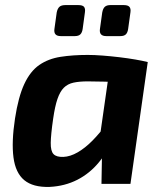

<svg xmlns="http://www.w3.org/2000/svg" viewBox="-20 -723 636 755"><path d="M325 -507Q351 -507 383.5 -504.5Q416 -502 449.5 -498Q483 -494 512 -489Q541 -484 561 -479L461 -400Q421 -401 387.5 -402Q354 -403 325 -403Q292 -403 269 -398Q246 -393 231 -378Q216 -363 206 -334Q196 -305 189 -256Q180 -194 179.5 -161.5Q179 -129 190.5 -117Q202 -105 229 -106Q256 -107 285.5 -124Q315 -141 344 -170.5Q373 -200 400 -237L426 -189Q406 -130 369.5 -85.5Q333 -41 284 -16Q235 9 175 12Q110 14 75.5 -14.5Q41 -43 33 -104Q25 -165 39 -257Q52 -342 75.5 -392.5Q99 -443 134.5 -467.5Q170 -492 218 -499.5Q266 -507 325 -507ZM416 -488 561 -479 493 0H379L381 -112L364 -124ZM288 -703Q305 -703 310.5 -696Q316 -689 314 -675L305 -609Q303 -595 296 -588Q289 -581 274 -581H219Q190 -581 194 -609L203 -674Q206 -689 213.5 -696Q221 -703 237 -703ZM467 -703Q483 -703 489 -696Q495 -689 493 -675L484 -610Q482 -595 475 -588Q468 -581 453 -581H398Q369 -581 373 -609L382 -674Q385 -690 392.5 -696.5Q400 -703 414 -703Z"/></svg>

Font: Exo 2
Style: Bold Italic
Weight: 700
Italic angle: -8°
Designer: Natanael Gama
Foundry: Natanael Gama
Version: Version 2.010